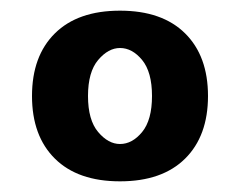

<svg xmlns="http://www.w3.org/2000/svg" viewBox="-20 -730 450 360"><path d="M205 -390Q126 -390 83 -432.5Q40 -475 40 -550Q40 -625 83 -667.5Q126 -710 205 -710Q284 -710 327 -667.5Q370 -625 370 -550Q370 -475 327 -432.5Q284 -390 205 -390ZM205 -460Q228 -460 246.5 -482.5Q265 -505 265 -550Q265 -595 246.5 -617.5Q228 -640 205 -640Q183 -640 164 -617.5Q145 -595 145 -550Q145 -505 164 -482.5Q183 -460 205 -460Z"/></svg>

Font: Cuprum
Style: Regular
Weight: 400
Designer: Jovanny Lemonad
Foundry: Jovanny Lemonad
Version: Version 3.000